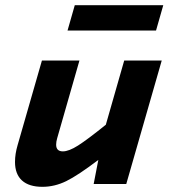

<svg xmlns="http://www.w3.org/2000/svg" viewBox="-20 -711 654 742"><path d="M468 0H342L360 -93Q281 -33 236 -11Q191 11 144 11Q92 11 65 -13.5Q38 -38 38 -85Q38 -101 40.5 -117Q43 -133 48 -150L142 -477H287L201 -177Q199 -170 198 -164Q197 -158 197 -152Q197 -139 203.5 -132.5Q210 -126 223 -126Q246 -126 281.5 -148.5Q317 -171 389 -229L460 -477H605ZM583 -593H241L269 -691H611Z"/></svg>

Font: Intel One Mono
Style: Bold Italic
Weight: 700
Italic angle: -16°
Monospace: yes
Designer: Fred Shallcrass
Foundry: Frere-Jones Type LLC
Version: Version 1.400;hotconv 1.1.0;makeotfexe 2.6.0;FJTRelease1.4